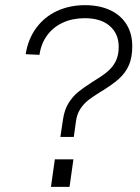

<svg xmlns="http://www.w3.org/2000/svg" viewBox="-20 -724 542 744"><path d="M335 -404.5Q374 -428 395.2 -445.5Q416.5 -463 428.2 -486.2Q440 -509.5 440 -542.5Q440 -593 405.5 -623.2Q371 -653.5 308.5 -653.5Q261 -653.5 223.5 -636.2Q186 -619 162.5 -586.8Q139 -554.5 133 -511.5L79.5 -514Q89 -573.5 120.8 -616.2Q152.5 -659 201.2 -681.5Q250 -704 309.5 -704Q364.5 -704 406 -685Q447.5 -666 470 -630Q492.5 -594 492.5 -545Q492.5 -501.5 479.5 -471.5Q466.5 -441.5 440.5 -418.2Q414.5 -395 368 -367Q339.5 -349.5 322 -335.8Q304.5 -322 291.5 -302.2Q278.5 -282.5 274.5 -255L266 -193.5H214L224.5 -263.5Q230 -299.5 246 -325Q262 -350.5 282.2 -367Q302.5 -383.5 335 -404.5ZM192.5 -106.5H264.5L249.5 0H177.5Z"/></svg>

Font: HK Grotesk Light
Style: Italic
Weight: 300
Italic angle: -16°
Designer: Alfredo Marco Pradil
Foundry: Hanken Design Co.
Version: Version 3.001